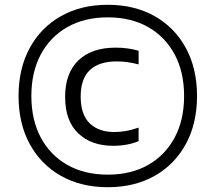

<svg xmlns="http://www.w3.org/2000/svg" viewBox="-20 -771 900 802"><path d="M430 11Q318.5 11 234.5 -36.5Q150.5 -84 104 -169.8Q57.5 -255.5 57.5 -370Q57.5 -484.5 104 -570.2Q150.5 -656 234.5 -703.5Q318.5 -751 430 -751Q542 -751 626 -703.5Q710 -656 756.5 -570.2Q803 -484.5 803 -370Q803 -255.5 756.5 -169.8Q710 -84 626 -36.5Q542 11 430 11ZM430 -41.5Q527.5 -41.5 599 -82.2Q670.5 -123 709.8 -196.8Q749 -270.5 749 -370Q749 -469.5 709.8 -543.2Q670.5 -617 599 -657.8Q527.5 -698.5 430 -698.5Q333 -698.5 261.2 -657.8Q189.5 -617 150.2 -543.2Q111 -469.5 111 -370Q111 -270.5 150.2 -196.8Q189.5 -123 261.2 -82.2Q333 -41.5 430 -41.5ZM452 -162Q361.5 -162 306.8 -214Q252 -266 252 -366.5Q252 -465 307.2 -518.5Q362.5 -572 463 -572Q514.5 -572 559 -559V-502Q536 -508 514 -511.2Q492 -514.5 467.5 -514.5Q394 -514.5 355.5 -478.5Q317 -442.5 317 -368Q317 -292.5 354.5 -256Q392 -219.5 457.5 -219.5Q479 -219.5 503.8 -223.5Q528.5 -227.5 559 -238V-181.5Q513 -162 452 -162Z"/></svg>

Font: Encode Sans SemiExpanded SemiExpanded
Style: Regular
Weight: 400
Width: 6
Designer: Multiple Designers
Foundry: Impallari Type
Version: Version 3.000; ttfautohint (v1.8.3) -l 8 -r 50 -G 200 -x 14 